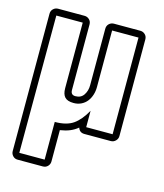

<svg xmlns="http://www.w3.org/2000/svg" viewBox="-107 -599 743 871"><g transform="rotate(15 264.5 -163.5)"><path d="M26 -486Q26 -500 35.5 -509Q45 -518 58 -518H182Q195 -518 204.5 -509Q214 -500 214 -486V-178Q214 -155 236 -155Q262 -155 275 -174.5Q288 -194 288 -220V-486Q288 -500 297.5 -509Q307 -518 320 -518H444Q457 -518 466.5 -509Q476 -500 476 -486V-32Q476 -19 466.5 -9.5Q457 0 444 0H320Q297 0 290 -22Q273 -8 253.5 0Q234 8 208 12V159Q208 172 199 181.5Q190 191 176 191H57Q44 191 35 181.5Q26 172 26 159ZM57 159H176V-18Q231 -18 262.5 -40Q294 -62 320 -109V-32H444V-486H320V-220Q320 -201 314.5 -183.5Q309 -166 298.5 -152.5Q288 -139 272 -131Q256 -123 236 -123Q207 -123 194.5 -136.5Q182 -150 182 -178V-486H58Z"/></g></svg>

Font: Lichte PostBus
Style: Regular
Weight: 400
Designer: Peter Wiegel
Version: Version 1.001